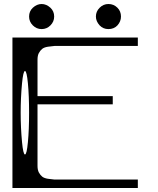

<svg xmlns="http://www.w3.org/2000/svg" viewBox="-20 -937 790 957"><path d="M89.8 -521.5Q83 -449.2 83 -375Q83 -300.8 89.8 -228.5Q95.7 -167 104.5 -167Q113.3 -167 119.1 -228.5Q125 -290 125 -375Q125 -460 119.1 -521.5Q113.3 -583 104.5 -583Q95.7 -583 89.8 -521.5ZM667 -750V-708H292H252Q246.1 -708 218.8 -704.1Q200.2 -701.2 190.4 -693.4Q180.7 -685.5 173.8 -672.9Q167 -660.2 167 -639.6V-458H542V-417H167V-110.4Q167 -89.8 173.8 -77.1Q180.7 -64.5 190.4 -56.6Q200.2 -48.8 218.8 -45.9Q246.1 -42 252 -42H292H667V0H42V-750H167ZM583 -854.5Q583 -830.1 565.4 -810.5Q547.9 -792 520.5 -792Q494.1 -792 476.6 -810.5Q458 -831.1 458 -854.5Q458 -879.9 476.6 -898.4Q495.1 -917 520.5 -917Q546.9 -917 565.4 -898.4Q583 -880.9 583 -854.5ZM250 -854.5Q250 -829.1 231.4 -810.5Q212.9 -792 187.5 -792Q162.1 -792 143.6 -810.5Q125 -829.1 125 -854.5Q125 -880.9 143.6 -898.4Q164.1 -917 187.5 -917Q210.9 -917 231.4 -898.4Q250 -880.9 250 -854.5Z"/></svg>

Font: okolaksMetalik
Style: bold
Weight: 700
Width: 7
Version: Version 0.6